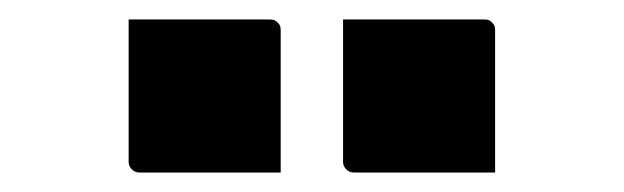

<svg xmlns="http://www.w3.org/2000/svg" viewBox="-20 -788 640 197"><path d="M112 -768Q148 -768 184.5 -768Q221 -768 257 -768Q261 -768 263 -766.5Q265 -765 266.5 -763Q268 -761 268 -757V-611Q232 -611 195.5 -611Q159 -611 123 -611Q120 -611 117.5 -612.5Q115 -614 113.5 -616.5Q112 -619 112 -622ZM332 -768Q368 -768 404.5 -768Q441 -768 477 -768Q481 -768 483 -766.5Q485 -765 486.5 -763Q488 -761 488 -757V-611Q452 -611 415.5 -611Q379 -611 343 -611Q340 -611 337.5 -612.5Q335 -614 333.5 -616.5Q332 -619 332 -622Z"/></svg>

Font: Recursive ExtraBold
Style: Regular
Weight: 800
Version: Version 1.085